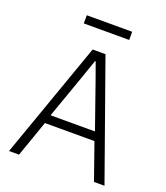

<svg xmlns="http://www.w3.org/2000/svg" viewBox="-155 -974 935 1081"><g transform="rotate(20 312.5 -434.0)"><path d="M599 0H536L460 -217H163L87 0H27L274 -698H351ZM444 -269 353 -529 313 -641H309L270 -529L178 -269ZM177 -819V-868H449V-819Z"/></g></svg>

Font: IBM Plex Sans Light
Style: Regular
Weight: 300
Designer: Mike Abbink, Paul van der Laan, Pieter van Rosmalen
Foundry: Bold Monday
Version: Version 3.201